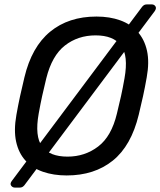

<svg xmlns="http://www.w3.org/2000/svg" viewBox="-20 -785 727 870"><path d="M282.1 10Q222.6 10 174.7 -6.6Q126.7 -23.2 95.6 -57.2Q64.5 -91.2 53.1 -142.9Q41.8 -194.6 54.4 -264.9Q62.2 -309.1 71 -349.4Q79.8 -389.7 90.6 -434.4Q123.6 -572.7 207.2 -641.3Q290.8 -710 417.1 -710Q477.4 -710 524.9 -692.8Q572.4 -675.6 603.6 -641Q634.7 -606.4 646.1 -555Q657.4 -503.6 644.8 -434.4Q637 -389.7 628.2 -349.4Q619.4 -309.1 608.6 -264.9Q574.6 -124.4 491.1 -57.2Q407.6 10 282.1 10ZM286.2 -75.3Q364.7 -75.3 424.9 -121.2Q485.1 -167.1 509.7 -270.1Q520.7 -314.7 528.5 -350.2Q536.3 -385.7 544.1 -429.9Q562.6 -532.9 528.3 -578.8Q493.9 -624.7 413.1 -624.7Q333.2 -624.7 274.2 -578.8Q215.3 -532.9 189.7 -429.9Q178.9 -385.7 171.1 -350.2Q163.3 -314.7 155.3 -270.1Q136.9 -167.1 170.7 -121.2Q204.5 -75.3 286.2 -75.3ZM47.1 65Q36.6 65 30.3 56Q24.1 46.9 34.1 34.1L621 -750.2Q623 -754 629.3 -759.5Q635.6 -765 645.6 -765H667.9Q678.6 -765 684.3 -756.4Q690.1 -747.8 681.1 -734.5L93.8 50Q91.8 53.8 85.5 59.4Q79.2 65 68.8 65Z"/></svg>

Font: Rubik Light
Style: Italic
Weight: 300
Italic angle: -12°
Designer: Hubert and Fischer
Foundry: Hubert and Fischer
Version: Version 2.300;gftools[0.9.30]